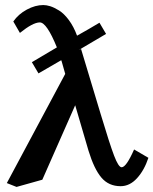

<svg xmlns="http://www.w3.org/2000/svg" viewBox="-20 -718 602 753"><path d="M370.1 -628.9 396 -585 289.1 -522 297.9 -525.9 375 -270Q410.2 -152.8 427.5 -107.4Q444.8 -62 457 -62Q475.1 -62 505.9 -131.8L562 -99.1Q545.9 -50.3 517.3 -19Q488.8 12.2 453.1 12.2Q406.2 12.2 377.7 -21.5Q349.1 -55.2 327.1 -127L274.9 -305.2Q252.9 -256.3 210.4 -159.2Q168 -62 146 -13.2L44.9 15.1L6.8 0L235.8 -428.2Q230 -450.2 222.2 -476.1L221.2 -479Q221.2 -480 220.2 -481.9Q191.4 -464.8 130.9 -430.2L105 -474.1L203.1 -532.2Q163.1 -630.4 136 -630.1Q108.9 -629.9 58.1 -588.9L32.2 -633.8Q52.2 -662.6 85.2 -680.4Q118.2 -698.2 149.9 -698.2Q162.1 -698.2 177 -693.6Q191.9 -689 211.4 -677Q231 -665 250 -639.4Q269 -613.8 282.2 -578.1Q327.1 -603 370.1 -628.9Z"/></svg>

Font: Linux Libertine
Style: Bold
Weight: 700
Designer: Philipp H. Poll
Foundry: Philipp H. Poll
Version: Version 5.0.3